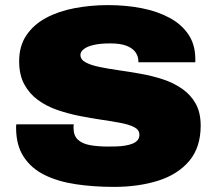

<svg xmlns="http://www.w3.org/2000/svg" viewBox="-20 -720 842 752"><path d="M426 12Q346 12 276.5 1.5Q207 -9 155 -34.5Q103 -60 73 -105.5Q43 -151 43 -220Q43 -222 43 -225.5Q43 -229 44 -233H269Q268 -229 268 -225.5Q268 -222 268 -219Q268 -189 285 -173Q302 -157 333 -151.5Q364 -146 403 -146Q419 -146 436 -146.5Q453 -147 469 -149.5Q485 -152 498 -157Q511 -162 518.5 -170.5Q526 -179 526 -192Q526 -211 506.5 -221.5Q487 -232 453 -238.5Q419 -245 377.5 -251Q336 -257 291 -266Q246 -275 204 -289.5Q162 -304 128.5 -328.5Q95 -353 75 -390Q55 -427 55 -480Q55 -540 83.5 -582Q112 -624 160.5 -650Q209 -676 272 -688Q335 -700 403 -700Q473 -700 534.5 -688Q596 -676 643.5 -650.5Q691 -625 718 -585Q745 -545 745 -488V-476H522V-480Q522 -499 511 -515Q500 -531 476 -540.5Q452 -550 412 -550Q373 -550 347 -544Q321 -538 308 -527.5Q295 -517 295 -505Q295 -487 315 -476Q335 -465 368.5 -458Q402 -451 444 -445Q486 -439 531 -431Q576 -423 617.5 -409.5Q659 -396 693 -372.5Q727 -349 746.5 -314Q766 -279 766 -228Q766 -143 721.5 -90Q677 -37 600 -12.5Q523 12 426 12Z"/></svg>

Font: Archivo SemiExpanded Black
Style: Regular
Weight: 900
Width: 6
Designer: Hector Gatti
Foundry: Omnibus-Type
Version: Version 2.001